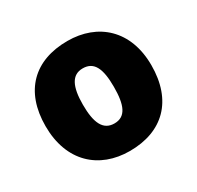

<svg xmlns="http://www.w3.org/2000/svg" viewBox="-128 -711 893 869"><g transform="rotate(-30 318.5 -276.5)"><path d="M595 -278C595 -461 479 -563 320 -563C147 -563 42 -461 42 -278C42 -93 157 10 317 10C489 10 595 -93 595 -278ZM237 -278C237 -372 261 -421 318 -421C378 -421 399 -372 399 -278C399 -183 378 -133 319 -133C260 -133 237 -183 237 -278Z"/></g></svg>

Font: Noto Sans UI Black
Style: Regular
Weight: 900
Designer: Monotype Design Team
Foundry: Monotype Imaging Inc.
Version: Version 1.901